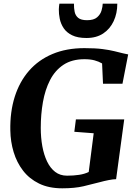

<svg xmlns="http://www.w3.org/2000/svg" viewBox="-20 -1013 735 1041"><path d="M317.5 8Q244.5 8 191.8 -17.8Q139 -43.5 105 -87.8Q71 -132 54 -188.2Q37 -244.5 36 -306Q34 -406.5 60 -488.5Q86 -570.5 137.5 -629.5Q189 -688.5 264.5 -720.2Q340 -752 437.5 -752Q497 -752 535.5 -747Q574 -742 600 -735.5Q626 -729 646.5 -724Q653.5 -722.5 660.5 -721Q667.5 -719.5 675 -718L644 -559H538.5L533.5 -669Q515.5 -679.5 492.5 -685.8Q469.5 -692 438 -692Q370 -692 324.2 -661.8Q278.5 -631.5 251.5 -579Q224.5 -526.5 212.8 -459.8Q201 -393 201 -319.5Q201 -267 209.5 -220.2Q218 -173.5 235.2 -137.5Q252.5 -101.5 279.2 -81Q306 -60.5 343.5 -60.5Q378.5 -60.5 408.5 -65Q438.5 -69.5 461 -80.5L488 -290.5L383 -298.5L391.5 -365.5H653.5L609.5 -41.5Q594 -41.5 568.8 -36.5Q543.5 -31.5 522 -25.5Q480.5 -14.5 432.8 -3.2Q385 8 317.5 8ZM449 -807Q401 -807 371 -821.8Q341 -836.5 325.2 -860.2Q309.5 -884 304 -911Q298.5 -938 299 -962.5Q299.5 -970.5 300 -978.2Q300.5 -986 302 -993H381Q380.5 -969 384.8 -948.8Q389 -928.5 404.2 -916Q419.5 -903.5 452 -903.5Q488.5 -903.5 506.5 -919.2Q524.5 -935 530.5 -956Q536.5 -977 537 -993H616Q616 -940.5 596.2 -898.2Q576.5 -856 539.5 -831.5Q502.5 -807 449 -807Z"/></svg>

Font: Merriweather 20pt ExtraBold
Style: Italic
Weight: 800
Italic angle: -7.8°
Version: Version 2.101